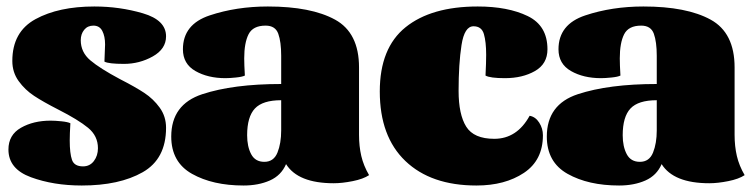

<svg xmlns="http://www.w3.org/2000/svg" viewBox="-20 -550 2323 592"><path d="M229 -426Q229 -389 258.5 -364Q288 -339 350 -306Q397 -282 425 -263.5Q453 -245 472.5 -218Q492 -191 492 -156Q492 -60 420 -19Q348 22 232 22Q145 22 75.5 -3.5Q6 -29 6 -89Q6 -134 44.5 -156Q83 -178 136 -178Q150 -178 169.5 -176Q189 -174 197 -170Q195 -136 195 -117Q195 -77 202 -57Q209 -37 236 -37Q257 -37 269.5 -53.5Q282 -70 282 -93Q282 -131 251.5 -156Q221 -181 160 -212Q113 -236 85 -254.5Q57 -273 37.5 -300Q18 -327 18 -362Q18 -452 89.5 -491Q161 -530 271 -530Q349 -530 420.5 -509Q492 -488 492 -438Q492 -399 451 -376Q410 -353 362 -353Q315 -353 302 -360L304 -413Q304 -438 295.5 -454.5Q287 -471 268 -471Q250 -471 239.5 -458Q229 -445 229 -426Z M731 22Q636 22 572 -14Q508 -50 508 -129Q508 -228 603.5 -259.5Q699 -291 847 -291V-378Q847 -421 838 -446Q829 -471 799 -471Q760 -471 746.5 -444.5Q733 -418 733 -370Q733 -351 735 -317Q727 -313 707.5 -311Q688 -309 675 -309Q621 -309 582.5 -331Q544 -353 544 -398Q544 -475 626.5 -502.5Q709 -530 806 -530Q939 -530 1013 -489.5Q1087 -449 1087 -342V-134Q1087 -99 1094 -69Q1101 -39 1118 -10Q1100 2 1067.5 8.5Q1035 15 1009 15Q899 15 862 -44Q847 -9 812 6.5Q777 22 731 22ZM847 -148V-241Q790 -241 766 -215.5Q742 -190 742 -133Q742 -98 754.5 -74.5Q767 -51 795 -51Q824 -51 835.5 -79.5Q847 -108 847 -148Z M1394 -270Q1394 -197 1417.5 -159.5Q1441 -122 1504 -122Q1574 -122 1613 -193Q1631 -190 1642.5 -172Q1654 -154 1654 -133Q1654 -56 1595.5 -17Q1537 22 1449 22Q1309 22 1230 -53.5Q1151 -129 1151 -268Q1151 -402 1230.5 -466Q1310 -530 1453 -530Q1546 -530 1607 -500.5Q1668 -471 1668 -398Q1668 -353 1629.5 -331Q1591 -309 1537 -309Q1491 -309 1477 -317Q1479 -357 1479 -381Q1479 -421 1472 -445Q1465 -469 1440 -469Q1412 -469 1403 -411Q1394 -353 1394 -270Z M1889 22Q1794 22 1730 -14Q1666 -50 1666 -129Q1666 -228 1761.5 -259.5Q1857 -291 2005 -291V-378Q2005 -421 1996 -446Q1987 -471 1957 -471Q1918 -471 1904.5 -444.5Q1891 -418 1891 -370Q1891 -351 1893 -317Q1885 -313 1865.5 -311Q1846 -309 1833 -309Q1779 -309 1740.5 -331Q1702 -353 1702 -398Q1702 -475 1784.5 -502.5Q1867 -530 1964 -530Q2097 -530 2171 -489.5Q2245 -449 2245 -342V-134Q2245 -99 2252 -69Q2259 -39 2276 -10Q2258 2 2225.5 8.5Q2193 15 2167 15Q2057 15 2020 -44Q2005 -9 1970 6.5Q1935 22 1889 22ZM2005 -148V-241Q1948 -241 1924 -215.5Q1900 -190 1900 -133Q1900 -98 1912.5 -74.5Q1925 -51 1953 -51Q1982 -51 1993.5 -79.5Q2005 -108 2005 -148Z"/></svg>

Font: Sansita Black
Style: Regular
Weight: 900
Designer: Pablo Cosgaya
Foundry: Omnibus-Type
Version: Version 1.006; ttfautohint (v1.5)